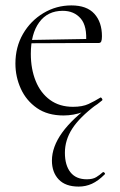

<svg xmlns="http://www.w3.org/2000/svg" viewBox="-20 -415 445 710"><path d="M271 275Q222 275 197 248.5Q172 222 172 179Q172 77 324 -32L335 -27Q274 19 247 61Q220 103 220 150Q220 196 240.5 222Q261 248 301 248Q323 248 336 240Q349 232 360 222Q363 220 366.5 224Q370 228 367 230Q343 254 320 264.5Q297 275 271 275ZM215 12Q156 12 116.5 -15.5Q77 -43 57 -87Q37 -131 37 -180Q37 -241 65 -289.5Q93 -338 140.5 -366.5Q188 -395 244 -395Q301 -395 329 -364Q357 -333 357 -281Q357 -268 354.5 -262Q352 -256 345 -256H298Q303 -318 278.5 -346.5Q254 -375 212 -375Q156 -375 125 -332.5Q94 -290 94 -216Q94 -160 112 -115.5Q130 -71 165 -45.5Q200 -20 250 -20Q285 -20 307.5 -30.5Q330 -41 351 -54Q353 -56 356.5 -51.5Q360 -47 358 -44Q323 -14 287.5 -1Q252 12 215 12ZM81 -255 80 -267 308 -271V-256Z"/></svg>

Font: Cormorant Infant Light
Style: Regular
Weight: 300
Designer: Christian Thalmann (Catharsis Fonts)
Foundry: Catharsis Fonts
Version: Version 4.001